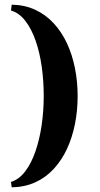

<svg xmlns="http://www.w3.org/2000/svg" viewBox="-20 -677 427 821"><path d="M30 124 27 101Q62 90 88 55.5Q114 21 131.5 -29.5Q149 -80 158 -141Q167 -202 167 -267Q167 -331 158.5 -391.5Q150 -452 132.5 -502.5Q115 -553 88.5 -587.5Q62 -622 27 -632L30 -657Q86 -656 131 -635Q176 -614 210 -577Q244 -540 266.5 -491.5Q289 -443 300.5 -385.5Q312 -328 312 -266Q312 -204 300.5 -146.5Q289 -89 266.5 -40.5Q244 8 210 45Q176 82 131 102.5Q86 123 30 124Z"/></svg>

Font: Frank Ruhl Libre ExtraBold
Style: Regular
Weight: 800
Designer: Yanek Iontef
Foundry: Fontef
Version: Version 6.003;gftools[0.9.30]